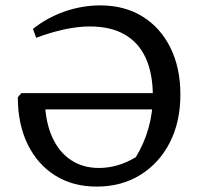

<svg xmlns="http://www.w3.org/2000/svg" viewBox="-20 -682 749 711"><path d="M338 9Q250 9 184.5 -32Q119 -73 82.5 -147.5Q46 -222 46 -322L59 -337H600V-277H108L146 -310Q148 -231 173 -175Q198 -119 242.5 -89.5Q287 -60 346 -60Q417 -60 483 -100Q514 -151 530 -208Q546 -265 546 -326Q546 -409 520 -466.5Q494 -524 442 -554Q390 -584 313 -584Q268 -584 217.5 -573Q167 -562 114 -542L102 -575Q155 -617 219.5 -639.5Q284 -662 352 -662Q441 -662 507.5 -621Q574 -580 611 -505.5Q648 -431 648 -332Q648 -231 609 -154.5Q570 -78 500 -34.5Q430 9 338 9Z"/></svg>

Font: Piazzolla 24pt Medium
Style: Regular
Weight: 500
Designer: Juan Pablo del Peral
Foundry: Huerta Tipografica
Version: Version 2.005